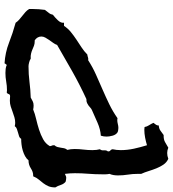

<svg xmlns="http://www.w3.org/2000/svg" viewBox="12 -728 761 845"><g transform="rotate(-90 392.5 -305.5)"><path d="M775.4 -543Q775.4 -529.3 774.4 -515.6Q773.4 -502 771.5 -488.3Q764.6 -478.5 758.3 -471.2Q752 -463.9 750 -453.1Q739.3 -445.3 726.1 -431.6Q712.9 -418 714.8 -404.3H701.2Q689.5 -386.7 673.8 -374Q658.2 -361.3 640.6 -349.6L606.4 -327.1Q589.8 -316.4 575.2 -301.8Q567.4 -300.8 562.5 -298.8Q557.6 -296.9 549.8 -297.9Q519.5 -278.3 486.8 -263.7Q454.1 -249 421.4 -234.9Q388.7 -220.7 356.4 -205.1Q324.2 -189.5 294.9 -168.9Q292 -169.9 287.1 -169.9Q278.3 -169.9 269.5 -167.5Q260.7 -165 252 -165Q248 -165 241.7 -166Q235.4 -167 232.4 -168.9Q227.5 -171.9 223.6 -177.7Q219.7 -183.6 217.8 -190.9Q215.8 -198.2 214.8 -205.1Q213.9 -211.9 213.9 -216.8Q213.9 -222.7 214.8 -229.5Q215.8 -236.3 217.8 -242.2Q246.1 -244.1 274.9 -256.8Q303.7 -269.5 330.1 -281.2Q336.9 -284.2 341.3 -288.6Q345.7 -293 350.6 -296.4Q355.5 -299.8 361.3 -302.7Q367.2 -305.7 376 -305.7H378.9Q440.4 -334 499.5 -367.2Q558.6 -400.4 617.2 -434.6Q620.1 -443.4 626.5 -452.1Q632.8 -460.9 638.7 -469.2Q644.5 -477.5 649.4 -486.3Q654.3 -495.1 654.3 -503.9Q654.3 -521.5 637.7 -533.2H633.8Q622.1 -533.2 613.3 -536.6Q604.5 -540 596.7 -543.5Q588.9 -546.9 579.1 -549.3Q569.3 -551.8 556.6 -550.8Q551.8 -554.7 541 -557.6Q530.3 -560.5 523.4 -560.5Q488.3 -560.5 454.1 -556.2Q419.9 -551.8 385.7 -550.8Q377 -545.9 369.1 -542Q361.3 -538.1 350.6 -538.1Q345.7 -538.1 341.8 -538.6Q337.9 -539.1 333 -540Q314.5 -532.2 291 -526.9Q267.6 -521.5 244.6 -514.2Q221.7 -506.8 202.1 -496.1Q182.6 -485.4 171.9 -466.8Q171.9 -461.9 173.8 -458.5Q175.8 -455.1 175.8 -450.2V-446.3Q169.9 -440.4 168 -433.1Q166 -425.8 165 -418.5Q164.1 -411.1 162.6 -403.8Q161.1 -396.5 155.3 -389.6Q159.2 -375 159.2 -357.4Q159.2 -337.9 156.7 -318.4Q154.3 -298.8 154.3 -279.3Q154.3 -260.7 158.2 -246.1Q152.3 -240.2 153.3 -228.5Q154.3 -216.8 148.4 -210.9Q148.4 -203.1 152.8 -200.2Q157.2 -197.3 158.2 -190.4Q154.3 -173.8 154.3 -154.3Q154.3 -126 160.6 -96.7Q167 -67.4 175.8 -39.1Q191.4 -43.9 209.5 -47.4Q227.5 -50.8 244.1 -50.8Q247.1 -50.8 250 -50.3Q252.9 -49.8 255.9 -49.8Q257.8 -39.1 263.7 -30.3Q269.5 -21.5 274.4 -10.7Q269.5 -3.9 266.1 0.5Q262.7 4.9 262.7 12.7Q249 13.7 240.2 20Q231.4 26.4 220.7 34.2H216.8Q200.2 34.2 189.5 40.5Q178.7 46.9 165 54.7Q153.3 49.8 141.6 49.8Q128.9 49.8 116.2 54.7Q100.6 47.9 90.8 33.7Q81.1 19.5 74.2 2.4Q67.4 -14.6 62 -32.2Q56.6 -49.8 49.8 -64.5V-80.1Q49.8 -102.5 46.4 -123.5Q43 -144.5 43 -167Q43 -175.8 44.4 -185.5Q45.9 -195.3 49.8 -204.1Q47.9 -212.9 47.9 -220.7V-239.3Q47.9 -268.6 50.3 -297.9Q52.7 -327.1 52.7 -356.4Q52.7 -377.9 49.8 -400.4Q44.9 -398.4 41 -396.5Q37.1 -394.5 32.2 -394.5Q27.3 -394.5 22.9 -395.5Q18.6 -396.5 14.6 -397.5Q4.9 -406.2 1 -418.9Q-2.9 -431.6 -9.8 -442.4Q-9.8 -460.9 -4.4 -473.1Q1 -485.4 8.8 -495.6Q16.6 -505.9 24.9 -515.6Q33.2 -525.4 39.1 -540H43Q58.6 -540 74.2 -550.3Q89.8 -560.5 109.4 -560.5Q116.2 -569.3 127.9 -575.7Q139.6 -582 152.8 -585.9Q166 -589.8 179.2 -591.3Q192.4 -592.8 204.1 -592.8Q208 -599.6 215.8 -602.1Q223.6 -604.5 231.9 -606.9Q240.2 -609.4 247.6 -611.8Q254.9 -614.3 259.8 -621.1Q267.6 -619.1 274.4 -619.1Q287.1 -619.1 298.8 -622.6Q310.5 -626 322.3 -630.4Q334 -634.8 346.2 -638.7Q358.4 -642.6 372.1 -642.6Q377 -642.6 381.8 -642.1Q386.7 -641.6 391.6 -641.6Q399.4 -641.6 400.9 -647.5Q402.3 -653.3 407.2 -656.2Q410.2 -655.3 418 -655.3Q437.5 -655.3 456.1 -658.7Q474.6 -662.1 494.1 -662.1Q502.9 -662.1 511.7 -661.1Q520.5 -660.2 529.3 -656.2Q531.2 -659.2 533.2 -661.1Q535.2 -663.1 536.1 -666Q584 -663.1 626.5 -646.5Q668.9 -629.9 714.8 -617.2Q720.7 -608.4 728.5 -601.6L745.1 -587.9Q753.9 -581.1 761.7 -574.2Q769.5 -567.4 775.4 -557.6Z"/></g></svg>

Font: Rock Salt
Style: Regular
Weight: 400
Version: Version 1.001